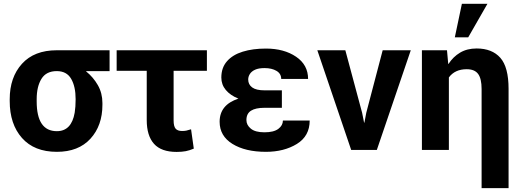

<svg xmlns="http://www.w3.org/2000/svg" viewBox="-20 -795 2769 1018"><path d="M281.5 10Q161.5 10 96.5 -63.5Q31.5 -137 31.5 -259V-269Q31.5 -385 96.5 -456.8Q161.5 -528.5 281 -528.5H561V-418H437L436.5 -416.5Q474.5 -386 498.8 -343.5Q523 -301 523 -249V-239Q523 -129 459.5 -59.5Q396 10 281.5 10ZM281.5 -99.5Q359 -99.5 376 -197.5Q381 -228 381 -269Q381 -336.5 357.2 -377.2Q333.5 -418 281 -418Q225 -418 199.8 -377Q174.5 -336 174.5 -269V-259Q174.5 -258.5 174.5 -257.5Q174.5 -99.5 281.5 -99.5Z M916.5 10.5Q835 10.5 796.5 -32.5Q758 -75.5 758 -158.5V-419.5H598.5V-528.5H1077V-419.5H900.5V-156.5Q900.5 -125.5 911 -113Q921.5 -100.5 945 -100.5Q959 -100.5 968 -102.5Q977 -104.5 993 -109.5L1007.5 -7Q985.5 2.5 965 6.5Q944.5 10.5 916.5 10.5Z M1390 10Q1280.5 10 1212.5 -32Q1144.5 -74 1144.5 -149.5Q1144.5 -239.5 1244 -272Q1201 -289.5 1177.2 -318Q1153.5 -346.5 1153.5 -384Q1153.5 -436 1183.5 -470.2Q1213.5 -504.5 1266.8 -521Q1320 -537.5 1390 -537.5Q1486 -537.5 1549.8 -494.2Q1613.5 -451 1613.5 -376.5H1471Q1471 -404.5 1446 -419.2Q1421 -434 1382.5 -434Q1351.5 -434 1332.8 -425.5Q1314 -417 1305 -403Q1296 -389 1296 -373.5Q1296 -347 1317 -331.5Q1338 -316 1383 -316H1474.5V-223.5H1383Q1335 -223.5 1310.8 -208Q1286.5 -192.5 1286.5 -158.5Q1286.5 -132 1310 -112.8Q1333.5 -93.5 1382 -93.5Q1431.5 -93.5 1455.8 -111.8Q1480 -130 1480 -156H1622Q1622 -73.5 1554 -31.8Q1486 10 1390 10Z M1978 0H1842L1662.5 -528.5H1811L1900 -197L1910.5 -144.5H1912L1922 -197L2009 -528.5H2158Z M2462.5 -597H2391.5L2429 -775H2564.5ZM2676.5 202.5H2533.5V-323Q2533.5 -378 2515 -403Q2496.5 -428 2454.5 -428Q2392 -428 2360 -384.5V0H2217V-528.5H2350L2356.5 -456.5L2358 -456Q2382.5 -494 2419.5 -516Q2456.5 -538 2507 -538Q2589 -538 2632.8 -488.5Q2676.5 -439 2676.5 -323.5Z"/></svg>

Font: Roberto Sans
Style: Bold
Weight: 700
Designer: Google (font) & Cristiano Sobral (main changes)
Version: Version 1.000;October 12, 2021;FontCreator 14.0.0.2814 64-bi